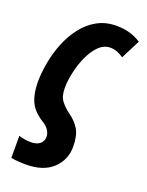

<svg xmlns="http://www.w3.org/2000/svg" viewBox="-142 -626 680 890"><g transform="rotate(20 198.5 -181.0)"><path d="M99.1 192.9Q56.2 192.9 25.9 187V78.1Q40 83 55.7 85.4Q71.3 87.9 84 87.9Q114.7 87.9 130.4 74.5Q146 61 146 41Q146 4.9 106 -20Q58.6 -49.3 40.3 -86.7Q22 -124 21 -183.1Q21 -230 30.3 -281.5Q39.6 -333 59.1 -381.6Q78.6 -430.2 108.9 -469.5Q139.2 -508.8 180.7 -532Q222.2 -555.2 275.9 -555.2Q346.2 -555.2 397 -521L349.1 -426.8Q315.9 -450.2 284.2 -450.2Q251.5 -450.2 226.1 -424.6Q200.7 -398.9 183.3 -359.9Q166 -320.8 157 -278.6Q147.9 -236.3 147.9 -203.1Q147.9 -161.6 164.8 -139.6Q181.6 -117.7 208 -98.1Q241.7 -74.7 259.8 -43.7Q277.8 -12.7 277.8 41Q277.8 106 231.4 149.4Q185.1 192.9 99.1 192.9Z"/></g></svg>

Font: Open Sans Condensed
Style: Bold Italic
Weight: 700
Width: 3
Italic angle: -12°
Designer: Monotype Design Team
Foundry: Monotype Imaging Inc.
Version: Version 3.003; ttfautohint (v1.8.4)